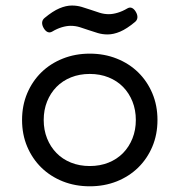

<svg xmlns="http://www.w3.org/2000/svg" viewBox="-20 -653 640 684"><path d="M58.6 -225.6Q58.6 -277.3 76.9 -320.6Q95.2 -363.8 127.4 -395.3Q159.7 -426.8 203.9 -444.3Q248 -461.9 299.8 -461.9Q351.6 -461.9 395.8 -444.3Q439.9 -426.8 472.2 -395.3Q504.4 -363.8 522.7 -320.6Q541 -277.3 541 -225.6Q541 -173.8 522.7 -130.6Q504.4 -87.4 472.2 -55.9Q439.9 -24.4 395.8 -6.8Q351.6 10.7 299.8 10.7Q248 10.7 203.9 -6.8Q159.7 -24.4 127.4 -55.9Q95.2 -87.4 76.9 -130.6Q58.6 -173.8 58.6 -225.6ZM135.7 -225.6Q135.7 -189.9 147.7 -159.9Q159.7 -129.9 181.2 -107.9Q202.6 -85.9 232.9 -73.7Q263.2 -61.5 299.8 -61.5Q336.4 -61.5 366.7 -73.7Q397 -85.9 418.5 -107.9Q439.9 -129.9 451.9 -159.9Q463.9 -189.9 463.9 -225.6Q463.9 -261.2 451.9 -291.3Q439.9 -321.3 418.5 -343.3Q397 -365.2 366.7 -377.4Q336.4 -389.6 299.8 -389.6Q263.2 -389.6 232.9 -377.4Q202.6 -365.2 181.2 -343.3Q159.7 -321.3 147.7 -291.3Q135.7 -261.2 135.7 -225.6ZM236.3 -633.3Q254.4 -633.3 271 -628.4Q287.6 -623.5 303.7 -617.9Q319.8 -612.3 335.4 -607.4Q351.1 -602.5 367.7 -602.5Q382.3 -602.5 399.4 -607.7Q416.5 -612.8 433.6 -623Q441.9 -627.9 449.7 -624.8Q457.5 -621.6 463.9 -610.8Q470.2 -600.1 469.5 -590.6Q468.8 -581.1 460.9 -574.7Q431.6 -550.3 408 -540.3Q384.3 -530.3 363.3 -530.3Q345.2 -530.3 328.6 -535.2Q312 -540 295.9 -545.7Q279.8 -551.3 264.2 -556.2Q248.5 -561 231.9 -561Q217.3 -561 200.2 -555.9Q183.1 -550.8 166 -540.5Q157.7 -535.6 149.9 -538.8Q142.1 -542 135.7 -552.7Q129.4 -563.5 130.1 -573Q130.9 -582.5 138.7 -588.9Q168 -613.3 191.7 -623.3Q215.3 -633.3 236.3 -633.3Z"/></svg>

Font: Courier Prime
Style: Regular
Weight: 400
Designer: Alan Dague-Greene
Foundry: Quote-Unquote Apps
Version: Version 1.203